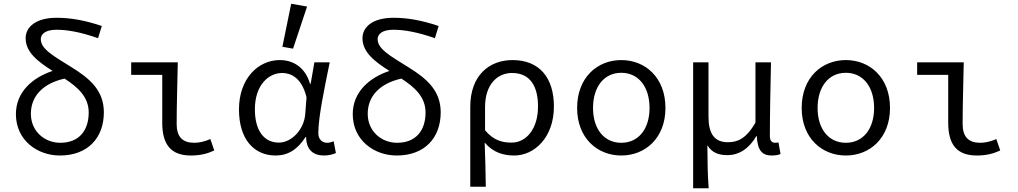

<svg xmlns="http://www.w3.org/2000/svg" viewBox="-20 -819 5440 1026"><path d="M300 12C448 12 535 -81 535 -219C535 -336 459 -400 362 -460C264 -521 198 -557 198 -610C198 -637 223 -660 282 -660C337 -660 406 -649 504 -615L524 -680C430 -712 353 -724 283 -724C169 -724 117 -673 117 -615C117 -540 181 -491 261 -440C153 -404 65 -327 65 -209C65 -70 179 12 300 12ZM302 -56C220 -56 145 -116 145 -211C145 -307 212 -374 325 -399C396 -353 454 -301 454 -218C454 -121 402 -56 302 -56Z M1000 12C1053 12 1091 1 1125 -15L1104 -76C1073 -62 1043 -56 1018 -56C956 -56 924 -87 924 -157C924 -253 928 -377 930 -486H681V-419H847V-163C847 -48 892 12 1000 12Z M1453 12C1519 12 1570 -20 1613 -87H1616C1616 -19 1654 12 1711 12C1740 12 1761 5 1775 -1L1763 -64C1753 -60 1740 -56 1729 -56C1702 -56 1681 -74 1681 -107C1681 -196 1716 -358 1742 -486H1660L1640 -371H1637C1609 -465 1541 -498 1475 -498C1361 -498 1257 -401 1257 -234C1257 -75 1337 12 1453 12ZM1470 -57C1390 -57 1342 -122 1342 -235C1342 -363 1414 -429 1488 -429C1532 -429 1592 -406 1618 -299L1611 -208C1604 -126 1538 -57 1470 -57ZM1546 -559 1621 -784 1536 -799 1489 -569Z M2100 12C2248 12 2335 -81 2335 -219C2335 -336 2259 -400 2162 -460C2064 -521 1998 -557 1998 -610C1998 -637 2023 -660 2082 -660C2137 -660 2206 -649 2304 -615L2324 -680C2230 -712 2153 -724 2083 -724C1969 -724 1917 -673 1917 -615C1917 -540 1981 -491 2061 -440C1953 -404 1865 -327 1865 -209C1865 -70 1979 12 2100 12ZM2102 -56C2020 -56 1945 -116 1945 -211C1945 -307 2012 -374 2125 -399C2196 -353 2254 -301 2254 -218C2254 -121 2202 -56 2102 -56Z M2493 179H2576C2575 93 2573 30 2570 -57C2616 -3 2672 12 2728 12C2836 12 2940 -85 2940 -250C2940 -404 2862 -498 2719 -498C2595 -498 2493 -417 2493 -248ZM2714 -57C2668 -57 2619 -66 2572 -123V-247C2572 -369 2639 -429 2716 -429C2814 -429 2855 -357 2855 -250C2855 -130 2792 -57 2714 -57Z M3300 12C3428 12 3536 -81 3536 -242C3536 -405 3428 -498 3300 -498C3172 -498 3064 -405 3064 -242C3064 -81 3172 12 3300 12ZM3300 -56C3207 -56 3149 -131 3149 -242C3149 -354 3207 -430 3300 -430C3393 -430 3451 -354 3451 -242C3451 -131 3393 -56 3300 -56Z M3684 187H3767C3761 107 3761 58 3760 -43C3786 0 3824 10 3868 10C3927 10 3982 -23 4022 -92H4024C4028 -14 4053 12 4104 12C4124 12 4140 9 4151 4L4140 -58C4131 -56 4127 -56 4122 -56C4106 -56 4094 -66 4094 -92C4094 -208 4097 -355 4100 -486H4017V-164C3966 -75 3919 -59 3869 -59C3797 -59 3766 -106 3766 -195V-486H3684Z M4500 12C4628 12 4736 -81 4736 -242C4736 -405 4628 -498 4500 -498C4372 -498 4264 -405 4264 -242C4264 -81 4372 12 4500 12ZM4500 -56C4407 -56 4349 -131 4349 -242C4349 -354 4407 -430 4500 -430C4593 -430 4651 -354 4651 -242C4651 -131 4593 -56 4500 -56Z M5200 12C5253 12 5291 1 5325 -15L5304 -76C5273 -62 5243 -56 5218 -56C5156 -56 5124 -87 5124 -157C5124 -253 5128 -377 5130 -486H4881V-419H5047V-163C5047 -48 5092 12 5200 12Z"/></svg>

Font: Hasklig
Style: Regular
Weight: 400
Monospace: yes
Designer: Paul D. Hunt, Teo Tuominen
Foundry: Adobe Systems Incorporated
Version: Version 2.030;PS 1.0;hotconv 16.6.51;makeotf.lib2.5.65220